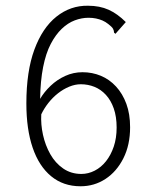

<svg xmlns="http://www.w3.org/2000/svg" viewBox="-20 -640 540 670"><path d="M261 10Q201 10 158.5 -25Q116 -60 94 -124.5Q72 -189 72 -279Q72 -391 100 -467Q128 -543 177 -582Q226 -621 287 -620Q328 -620 359 -606Q390 -592 419 -563L389 -529L383 -522L378 -526Q378 -533 374.5 -539.5Q371 -546 358 -556Q348 -564 337.5 -568.5Q327 -573 315 -575.5Q303 -578 289 -578Q265 -578 241 -569Q217 -560 195.5 -539.5Q174 -519 157 -486.5Q140 -454 130.5 -406Q121 -358 120 -295Q134 -319 156.5 -340.5Q179 -362 207.5 -375Q236 -388 268 -388Q302 -388 332 -375.5Q362 -363 385 -338Q408 -313 421 -277.5Q434 -242 434 -196Q434 -134 410.5 -87.5Q387 -41 348 -15.5Q309 10 261 10ZM264 -33Q288 -33 310.5 -44.5Q333 -56 350 -77.5Q367 -99 377 -128.5Q387 -158 387 -195Q387 -233 377 -261.5Q367 -290 349.5 -309Q332 -328 309.5 -337Q287 -346 262 -346Q242 -346 221.5 -337.5Q201 -329 182.5 -314.5Q164 -300 149 -281Q134 -262 124 -241Q122 -206 130 -169.5Q138 -133 155.5 -102Q173 -71 200.5 -52Q228 -33 264 -33Z"/></svg>

Font: Inconsolata Light
Style: Regular
Weight: 300
Designer: Raph Levien, Cyreal, Brenton Simpson
Foundry: Raph Levien, Cyreal, Google
Version: Version 3.001